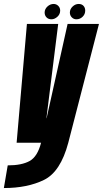

<svg xmlns="http://www.w3.org/2000/svg" viewBox="-80 -721 520 970"><path d="M4 0H265L420 -600H261.5L155.5 -124H154.5L214 -600H56ZM-60.5 229Q58.5 229 142.2 188Q226 147 265 0H127.5Q109.5 70.5 69.5 92.5Q29.5 114.5 -41 114.5ZM180 -623.5Q195.5 -623.5 209.8 -636.2Q224 -649 224 -667.5Q224 -682 214.2 -691.5Q204.5 -701 191 -701Q173.5 -701 159.5 -688Q145.5 -675 145.5 -657.5Q145.5 -643 155 -633.2Q164.5 -623.5 180 -623.5ZM306 -623.5Q324 -623.5 337.2 -636.2Q350.5 -649 350.5 -667.5Q350.5 -682 341.8 -691.5Q333 -701 317.5 -701Q300.5 -701 286.8 -688Q273 -675 273 -657.5Q273 -643 282.8 -633.2Q292.5 -623.5 306 -623.5Z"/></svg>

Font: Anybody UltraCondensed ExtraBold
Style: Italic
Weight: 800
Width: 1
Italic angle: -10°
Version: Version 1.113;gftools[0.9.25]